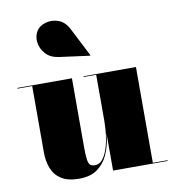

<svg xmlns="http://www.w3.org/2000/svg" viewBox="-83 -816 822 901"><g transform="rotate(-10 327.5 -366.0)"><path d="M222.5 10Q169 10 138 -9.8Q107 -29.5 93.5 -63.5Q80 -97.5 80 -141V-456.5H10V-460H270V-133.5Q270 -91.5 273.2 -71.5Q276.5 -51.5 284.2 -45.5Q292 -39.5 306 -39.5Q327 -39.5 341.8 -57.2Q356.5 -75 366.2 -104Q376 -133 380.5 -168Q385 -203 385 -237H388.5Q388.5 -198.5 382.5 -155.5Q376.5 -112.5 359.2 -75Q342 -37.5 309 -13.8Q276 10 222.5 10ZM385 0V-456.5H325V-460H575V-3.5H645V0ZM372.5 -549.5 227 -569Q187 -574.5 164.8 -599.2Q142.5 -624 139 -655.2Q135.5 -686.5 152 -710.5Q165.5 -730 194.5 -738.2Q223.5 -746.5 254.5 -735.8Q285.5 -725 304.5 -688L374 -552Z"/></g></svg>

Font: Bodoni Moda 48pt Black
Style: Regular
Weight: 900
Designer: Owen Earl
Foundry: indestructible type
Version: Version 2.004